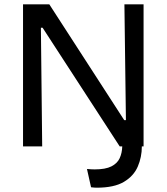

<svg xmlns="http://www.w3.org/2000/svg" viewBox="-20 -680 774 892"><path d="M87 0V-660H209L557 -122H565L558 -660H647V0H639Q639 50 620 94Q601 138 555.5 165Q510 192 429 192Q419 192 403 190L384 105Q395 106 403.5 106.5Q412 107 420 107Q470 107 497.5 93Q525 79 536 55Q547 31 548 0H536L178 -551H170L176 0Z"/></svg>

Font: Bricolage Grotesque 10pt
Style: Regular
Weight: 400
Designer: Mathieu Triay
Foundry: Atelier Triay
Version: Version 1.000; ttfautohint (v1.8.4.7-5d5b);gftools[0.9.32]